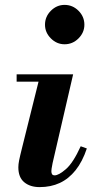

<svg xmlns="http://www.w3.org/2000/svg" viewBox="-20 -754 375 785"><path d="M244 -573Q212 -573 188 -597Q164 -621 164 -653Q164 -686 188 -710Q212 -734 244 -734Q277 -734 301 -710Q325 -686 325 -653Q325 -621 301 -597Q277 -573 244 -573ZM142 11Q103 11 79 -9Q55 -29 55 -70Q55 -82 58 -97.5Q61 -113 71 -153L145 -450H279L195 -87Q192 -73 191 -65Q190 -57 190 -54Q190 -37 203 -37Q220 -37 249.5 -62.5Q279 -88 310 -156L335 -147Q317 -93 289 -58Q261 -23 224.5 -6Q188 11 142 11ZM48 -420V-450H222V-420Z"/></svg>

Font: Libre Bodoni
Style: Italic
Weight: 400
Italic angle: -13°
Designer: Pablo Impallari, Rodrigo Fuenzalida
Foundry: Impallari Type
Version: Version 2.005;gftools[0.9.23]